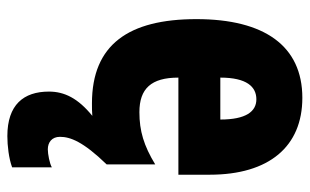

<svg xmlns="http://www.w3.org/2000/svg" viewBox="-180 -422 842 522"><g transform="rotate(90 241.0 -161.0)"><path d="M352 97C352 69 365 34 427 -30V-162C376 -131 336 -119 285 -119C221 -119 191 -151 191 -225H455V-310C455 -472 378 -562 246 -562C105 -562 32 -459 32 -274C32 -90 101 10 261 10C273 10 284 10 295 9C247 48 229 85 229 127C229 196 265 240 350 240C376 240 411 236 435 227V119C425 125 399 130 386 130C367 130 352 119 352 97ZM250 -437C283 -437 305 -409 305 -339H191C191 -411 216 -437 250 -437Z"/></g></svg>

Font: Noto Sans Thai ExtCond Blk
Style: Regular
Weight: 900
Width: 2
Designer: Monotype Design Team
Foundry: Monotype Imaging Inc.
Version: Version 2.002